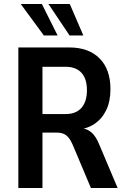

<svg xmlns="http://www.w3.org/2000/svg" viewBox="-20 -943 634 963"><path d="M72 0V-705H327Q425 -705 479.5 -650Q534 -595 534 -496Q534 -434 512.5 -390Q491 -346 453 -321Q415 -296 364 -292L369 -300L392 -299Q418 -297 439.5 -278Q461 -259 477 -220L570 0H436L345 -216Q335 -239 324 -252.5Q313 -266 298.5 -272Q284 -278 262 -278H193V0ZM193 -371H310Q361 -371 388.5 -402Q416 -433 416 -491Q416 -548 388.5 -578Q361 -608 309 -608H193ZM329 -765 223 -923H330L398 -765ZM200 -765 84 -923H190L269 -765Z"/></svg>

Font: Nunito Sans 10pt Condensed
Style: Bold
Weight: 700
Width: 3
Designer: Vernon Adams
Foundry: Vernon Adams
Version: Version 3.101;gftools[0.9.27]